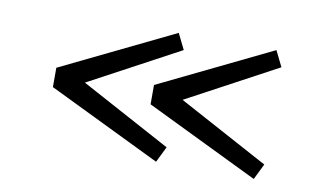

<svg xmlns="http://www.w3.org/2000/svg" viewBox="-56 -641 1163 694"><g transform="rotate(10 525.0 -293.5)"><path d="M135.5 -329 549.5 -530 578 -472 246.5 -294 578 -115 549.5 -57 135.5 -258ZM494 -329 908 -530 936.5 -472 605 -294 936.5 -115 908 -57 494 -258Z"/></g></svg>

Font: League Mono Extended
Style: Regular
Weight: 400
Width: 9
Designer: Tyler Finck
Foundry: The League of Moveable Type / Tyler Finck
Version: Version 2.210